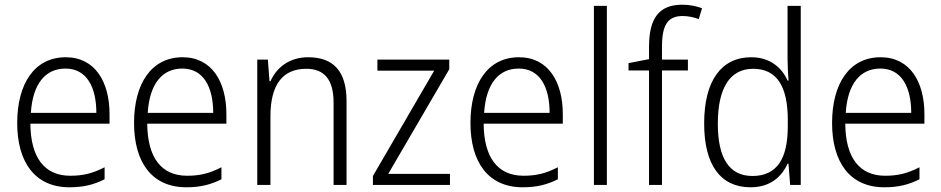

<svg xmlns="http://www.w3.org/2000/svg" viewBox="-20 -836 3995 815"><path d="M259 -593C126 -593 53 -480 53 -314C53 -148 128 -41 275 -41C334 -41 378 -52 424 -75V-126C373 -100 333 -90 278 -90C169 -90 110 -167 109 -311H445V-351C445 -488 384 -593 259 -593ZM258 -545C348 -545 389 -466 389 -357H111C119 -481 173 -545 258 -545Z M755 -593C622 -593 549 -480 549 -314C549 -148 624 -41 771 -41C830 -41 874 -52 920 -75V-126C869 -100 829 -90 774 -90C665 -90 606 -167 605 -311H941V-351C941 -488 880 -593 755 -593ZM754 -545C844 -545 885 -466 885 -357H607C615 -481 669 -545 754 -545Z M1288 -593C1207 -593 1153 -548 1128 -491H1124L1117 -583H1072V-51H1128V-343C1128 -478 1181 -544 1280 -544C1356 -544 1396 -499 1396 -400V-51H1451V-407C1451 -535 1394 -593 1288 -593Z M1890 -51V-98H1628L1887 -542V-583H1582V-536H1823L1563 -89V-51Z M2183 -593C2050 -593 1977 -480 1977 -314C1977 -148 2052 -41 2199 -41C2258 -41 2302 -52 2348 -75V-126C2297 -100 2257 -90 2202 -90C2093 -90 2034 -167 2033 -311H2369V-351C2369 -488 2308 -593 2183 -593ZM2182 -545C2272 -545 2313 -466 2313 -357H2035C2043 -481 2097 -545 2182 -545Z M2556 -51V-811H2501V-51Z M2900 -537V-583H2790V-638C2790 -731 2815 -768 2878 -768C2900 -768 2925 -763 2946 -755L2960 -801C2936 -810 2909 -816 2876 -816C2777 -816 2735 -758 2735 -638V-585L2648 -568V-537H2735V-51H2790V-537Z M3166 -41C3250 -41 3298 -86 3323 -141H3327L3334 -51H3379V-811H3323V-586C3323 -559 3325 -524 3327 -494H3323C3299 -549 3248 -593 3169 -593C3043 -593 2969 -495 2969 -312C2969 -135 3039 -41 3166 -41ZM3174 -89C3074 -89 3027 -167 3027 -311C3027 -462 3078 -544 3177 -544C3279 -544 3324 -467 3324 -327V-299C3324 -164 3279 -89 3174 -89Z M3718 -593C3585 -593 3512 -480 3512 -314C3512 -148 3587 -41 3734 -41C3793 -41 3837 -52 3883 -75V-126C3832 -100 3792 -90 3737 -90C3628 -90 3569 -167 3568 -311H3904V-351C3904 -488 3843 -593 3718 -593ZM3717 -545C3807 -545 3848 -466 3848 -357H3570C3578 -481 3632 -545 3717 -545Z"/></svg>

Font: Noto Sans Tamil UI SemiCondensed Light
Style: Regular
Weight: 300
Width: 4
Designer: Jelle Bosma - Monotype Design Team
Foundry: Monotype Imaging Inc.
Version: Version 2.004